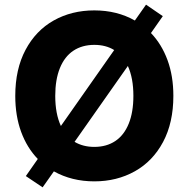

<svg xmlns="http://www.w3.org/2000/svg" viewBox="-20 -761 802 816"><path d="M89.8 -12.7 140.6 -85.4Q94.7 -132.8 69.8 -200.7Q44.9 -268.6 44.9 -353.5Q44.9 -467.3 88.6 -549.3Q132.3 -631.3 208.5 -674.1Q284.7 -716.8 380.9 -716.8Q477.5 -716.8 553.2 -673.8L600.6 -741.2L671.9 -692.4L621.6 -620.6Q667 -573.2 691.9 -505.6Q716.8 -438 716.8 -353.5Q716.8 -239.7 673.1 -157.7Q629.4 -75.7 553 -33Q476.6 9.8 380.9 9.8Q285.2 9.8 209 -32.7L161.1 35.2ZM523.4 -480.5 296.9 -158.2Q333 -136.7 380.9 -136.7Q432.6 -136.7 470 -161.6Q507.3 -186.5 527.1 -235.4Q546.9 -284.2 546.9 -353.5Q546.9 -429.2 523.4 -480.5ZM238.8 -225.6 465.3 -548.3Q429.7 -570.3 380.9 -570.3Q329.1 -570.3 291.7 -545.4Q254.4 -520.5 234.6 -471.7Q214.8 -422.9 214.8 -353.5Q214.8 -277.3 238.8 -225.6Z"/></svg>

Font: Pretendard Std ExtraBold
Style: Regular
Weight: 800
Designer: Base glyphs from Inter by Rasmus Andersson; Hangeul glyphs from Noto Sans CJK(Source Han Sans) by Jang Soo-young and Kan
Foundry: Kil Hyung-jin
Version: Version 1.309